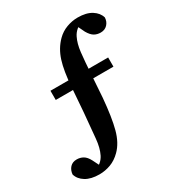

<svg xmlns="http://www.w3.org/2000/svg" viewBox="-175 -704 835 905"><g transform="rotate(-30 243.0 -252.0)"><path d="M99 -313V-363H413V-313ZM304 -328 296 -211Q287 -108 271 -48.5Q255 11 220 46Q194 72 164 83Q134 94 103 94Q57 94 28.5 76.5Q0 59 -8 31Q-6 8 7.5 -6.5Q21 -21 44 -21Q63 -21 78.5 -12Q94 -3 106 20L130 68L92 69Q134 54 151 20Q167 -12 171.5 -60.5Q176 -109 184 -196L194 -328Q200 -413 216.5 -465Q233 -517 269 -553Q292 -576 322 -587Q352 -598 382 -598Q429 -598 457.5 -580Q486 -562 494 -534Q493 -512 479 -497Q465 -482 442 -482Q423 -482 408 -490.5Q393 -499 379 -523L356 -571L394 -573Q351 -558 334 -523Q319 -493 314 -449Q309 -405 304 -328Z"/></g></svg>

Font: Lisu Bosa Black
Style: Regular
Weight: 900
Designer: David Morse, Annie Olsen, Victor Gaultney, Frank Grießhammer (Latin)
Foundry: SIL International
Version: Version 2.000